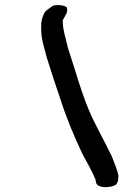

<svg xmlns="http://www.w3.org/2000/svg" viewBox="-20 -700 502 770"><path d="M145 -592C145 -573 146 -555 151 -532L167 -471C184 -416 204 -355 225 -294C248 -222 280 -148 309 -86C329 -47 349 -15 361 16L362 15V16C364 24 364 29 365 31L366 32L365 33C366 34 367 44 387 49C410 53 435 48 446 40C451 33 454 25 454 17L455 7V4C448 -25 441 -41 428 -74C404 -123 375 -176 349 -230C310 -313 282 -420 252 -509C244 -548 232 -578 232 -611V-612C231 -618 232 -620 235 -625L244 -641C251 -652 250 -663 248 -670C240 -678 219 -682 195 -678C190 -676 166 -658 166 -658L159 -650C149 -632 144 -611 145 -592Z"/></svg>

Font: Stray Cat
Style: BlkObl
Weight: 900
Version: Version 1.0